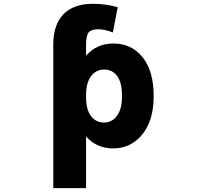

<svg xmlns="http://www.w3.org/2000/svg" viewBox="-20 -762 1040 1001"><path d="M616.2 -260.7Q616.2 -331.1 591.3 -365.2Q566.4 -399.4 522.5 -399.4Q480.5 -399.4 454.6 -364.7Q428.7 -330.1 428.7 -265.6V-255.9Q428.7 -190.4 454.6 -156.7Q480.5 -123 522.5 -123Q563.5 -123 589.8 -158.2Q616.2 -193.4 616.2 -260.7ZM257.8 218.8V-530.3Q257.8 -632.8 310.5 -687.5Q363.3 -742.2 464.8 -742.2Q530.3 -742.2 593.8 -724.6L568.4 -592.8Q526.4 -609.4 491.2 -609.4Q455.1 -609.4 441.9 -592.8Q428.7 -576.2 428.7 -530.3V-471.7Q484.4 -535.2 570.3 -535.2Q666 -535.2 723.6 -463.4Q781.2 -391.6 781.2 -260.7Q781.2 -133.8 721.7 -61Q662.1 11.7 570.3 11.7Q483.4 11.7 428.7 -50.8V218.8Z"/></svg>

Font: Gen Shin Gothic Monospace Heavy
Style: Bold
Weight: 800
Designer: [Source Han Sans]
Ryoko NISHIZUKA  (kana & ideographs); Paul D. Hunt (Latin, Greek & Cyrillic); Wenlong ZHANG  (bopomofo
Version: Version 1.002.20150607